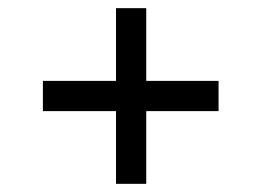

<svg xmlns="http://www.w3.org/2000/svg" viewBox="-20 -538 640 470"><path d="M85 -266H264V-88H338V-266H515V-340H338V-518H264V-340H85Z"/></svg>

Font: Fliege Mono Light
Style: Regular
Weight: 300
Version: Version 0.020;Glyphs 3.3 (3306)